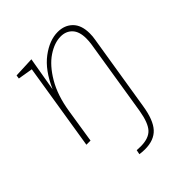

<svg xmlns="http://www.w3.org/2000/svg" viewBox="-213 -655 1017 1017"><g transform="rotate(-45 295.5 -146.5)"><path d="M507 -404Q507 -381 503 -360L434 68Q420 158 384 197.5Q348 237 279 237Q269 237 257.5 236Q246 235 240 234L245 209Q255 210 274 210Q334 210 362 180Q390 150 403 73L472 -358Q475 -379 475 -398Q475 -450 450.5 -476Q426 -502 386 -502Q339 -502 288 -468Q237 -434 195.5 -363.5Q154 -293 138 -191L108 0H77L155 -487L72 -501L75 -521L191 -526L158 -334Q202 -434 266 -482Q330 -530 392 -530Q443 -530 475 -498Q507 -466 507 -404Z"/></g></svg>

Font: Bitter Pro ExtraLight
Style: Italic
Weight: 275
Italic angle: -9°
Designer: Sol Matas, and Bitter project Authors
Foundry: Sol Matas
Version: Version 1.010